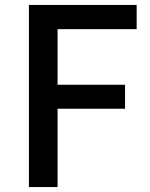

<svg xmlns="http://www.w3.org/2000/svg" viewBox="-20 -757 606 777"><path d="M97 0H213V-317H486V-414H213V-639H533V-737H97Z"/></svg>

Font: ChiuKong Gothic CL Medium
Style: Regular
Weight: 500
Designer: Ryoko NISHIZUKA 西塚涼子 (kana, bopomofo & ideographs); Paul D. Hunt (Latin, Greek & Cyrillic); Sandoll Communications 산돌커뮤니
Foundry: Adobe
Version: Version 1.300